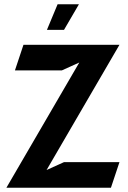

<svg xmlns="http://www.w3.org/2000/svg" viewBox="-20 -870 600 900"><path d="M250 -850 200 -730H280L350 -850ZM90 -660 50 -540H270L351.7 -577L10 10H500L540 -110H280L198.3 -73L540 -660Z"/></svg>

Font: Abibas
Style: Medium
Weight: 500
Version: Version 0.3